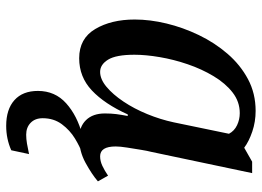

<svg xmlns="http://www.w3.org/2000/svg" viewBox="-130 -456 826 605"><g transform="rotate(90 282.5 -153.0)"><path d="M163 10Q101 10 71 -40.5Q41 -91 41 -165Q41 -213 53.5 -265Q66 -317 90 -367Q114 -417 149 -457.5Q184 -498 229 -522Q274 -546 329 -546Q363 -546 394 -535.5Q425 -525 445 -510L489 -535H525L458 -217Q455 -206 451.5 -184.5Q448 -163 444.5 -141Q441 -119 441 -105Q441 -56 472 -56Q487 -56 502 -63Q517 -70 533 -81L551 -49Q529 -30 492.5 -10Q456 10 415 10Q379 10 358 -11.5Q337 -33 337 -71Q337 -91 339 -106.5Q341 -122 345 -143H340Q307 -70 264.5 -30Q222 10 163 10ZM206 -56Q229 -56 253 -76Q277 -96 299.5 -129.5Q322 -163 339 -204.5Q356 -246 365 -288L401 -462Q392 -479 374 -487.5Q356 -496 336 -496Q300 -496 271 -473.5Q242 -451 219.5 -413.5Q197 -376 182 -332Q167 -288 159.5 -244Q152 -200 152 -164Q152 -106 167.5 -81Q183 -56 206 -56ZM376 240Q324 240 295 214Q266 188 266 140Q266 86 305 51Q344 16 405 0H464Q443 7 416.5 23Q390 39 371 64.5Q352 90 352 125Q352 149 366.5 163Q381 177 404 177Q417 177 432 174.5Q447 172 465 168L453 224Q417 240 376 240Z"/></g></svg>

Font: Noto Serif SemiCondensed Medium
Style: Italic
Weight: 500
Width: 4
Italic angle: -12°
Designer: Monotype Design Team
Foundry: Monotype Imaging Inc.
Version: Version 2.013